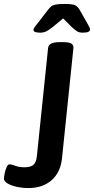

<svg xmlns="http://www.w3.org/2000/svg" viewBox="-133 -738 475 970"><path d="M11 212Q-19 212 -47.5 206Q-76 200 -94.5 189Q-113 178 -113 165Q-113 156 -109.5 138.5Q-106 121 -99.5 106.5Q-93 92 -85 92Q-76 92 -56 99.5Q-36 107 -10 107Q20 107 34.5 96Q49 85 53 54L110 -496Q113 -525 167 -525H188Q217 -525 228 -517.5Q239 -510 238 -496L180 64Q172 134 127 173Q82 212 11 212ZM70 -573Q36 -573 36 -587Q36 -591 39.5 -597Q43 -603 53 -615L110 -689Q118 -699 125.5 -705.5Q133 -712 148 -715Q163 -718 193 -718Q235 -718 247.5 -711Q260 -704 269 -689L311 -615Q322 -597 322 -589Q322 -582 314 -577.5Q306 -573 285 -573Q267 -573 256 -580Q245 -587 230 -601L186 -645L133 -601Q115 -587 101.5 -580Q88 -573 70 -573Z"/></svg>

Font: Asap Expanded Expanded SemiBold
Style: Italic
Weight: 600
Width: 7
Italic angle: -6°
Designer: Pablo Cosgaya
Foundry: Omnibus-Type
Version: Version 3.001; ttfautohint (v1.8.4.7-5d5b)